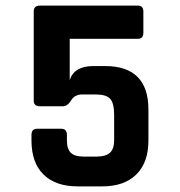

<svg xmlns="http://www.w3.org/2000/svg" viewBox="-20 -663 640 683"><path d="M320 -327H272Q246 -327 233 -306Q220 -285 204 -285H122Q100 -285 100 -305V-622Q100 -643 122 -643H470Q490 -643 490 -622V-546Q490 -525 470 -525H228V-378Q244 -428 312 -428H354Q508 -428 508 -273V-163Q508 -85 465 -42.5Q422 0 344 0H256Q178 0 135 -42Q92 -84 92 -163V-183Q92 -205 112 -205H198Q218 -205 218 -183V-164Q218 -133 232 -119.5Q246 -106 276 -106H324Q356 -106 371 -119.5Q386 -133 386 -164V-254Q386 -296 372 -311.5Q358 -327 320 -327Z"/></svg>

Font: RajdhaniMono
Style: Bold
Weight: 700
Monospace: yes
Designer: Satya Rajpurohit, Jyotish Sonowal
Foundry: Indian Type Foundry
Version: Version 1.201;PS 1.0;hotconv 1.0.78;makeotf.lib2.5.61930; tt